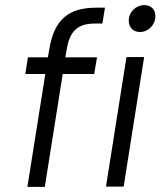

<svg xmlns="http://www.w3.org/2000/svg" viewBox="-20 -730 627 750"><path d="M544 -710C511 -710 483 -684 483 -649C483 -623 500 -605 527 -605C559 -605 587 -632 587 -668C587 -693 570 -710 544 -710ZM172 -534 167 -506H89L79 -441H157L87 0H155L225 -441H348L359 -506H235L240 -533C251 -608 283 -638 350 -638H380L390 -700H356C245 -700 190 -651 172 -534ZM394 -1H463L543 -507H474Z"/></svg>

Font: Arthouse Owned
Style: Italic
Weight: 400
Italic angle: -10°
Designer: Jeremy Tribby
Foundry: Tribby Type
Version: Version 1.000;PS 001.000;hotconv 1.0.88;makeotf.lib2.5.64775